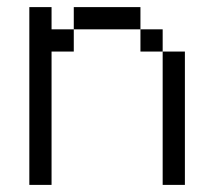

<svg xmlns="http://www.w3.org/2000/svg" viewBox="-20 -520 602 540"><path d="M125 -500V-437.5H187.5V-375H125V0H62.5V-500ZM187.5 -500H375V-437.5H187.5ZM375 -437.5H437.5V-375H375ZM437.5 -375H500V0H437.5Z"/></svg>

Font: 寒蝉点阵体 16px
Style: Regular
Weight: 400
Designer: Designed by Warren2060
Foundry: ChillType
Version: Version 1.000